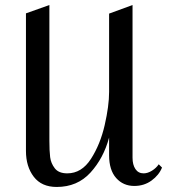

<svg xmlns="http://www.w3.org/2000/svg" viewBox="-20 -733 672 762"><path d="M506 -107Q506 -79 517.5 -62Q529 -45 550 -45Q566 -45 583 -55.5Q600 -66 610 -81L623 -68Q611 -38 581.5 -16.5Q552 5 513 5Q469 5 441 -26.5Q413 -58 413 -117V-187Q391 -105 339 -48Q287 9 205 9Q145 9 114 -31.5Q83 -72 83 -134V-680L176 -713V-174Q176 -134 179 -109.5Q182 -85 197.5 -65Q213 -45 247 -45Q304 -45 341 -102.5Q378 -160 395.5 -236.5Q413 -313 413 -368V-679L506 -713Z"/></svg>

Font: Amita
Style: Regular
Weight: 400
Designer: Eduardo Rodriguez Tunni, Modular Infotech, Brian J. Bonislawsky
Foundry: Eduardo Rodriguez Tunni, Modular Infotech, Brian J. Bonislawsky
Version: Version 1.004